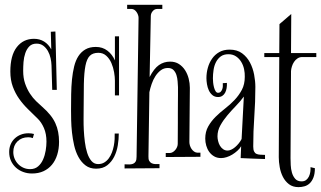

<svg xmlns="http://www.w3.org/2000/svg" viewBox="-20 -728 1333 797"><path d="M215.8 -355H196.8L193.8 -457Q193.4 -470.7 189.9 -486.6Q186.5 -502.4 179 -515.9Q171.4 -529.3 159.9 -538.1Q148.4 -546.9 131.8 -546.9Q112.8 -546.9 101.8 -535.6Q90.8 -524.4 85 -507.3Q79.1 -490.2 77.6 -470.5Q76.2 -450.7 76.2 -434.1Q76.2 -404.3 84.2 -381.1Q92.3 -357.9 104.2 -339.6Q116.2 -321.3 130.1 -307.9Q144 -294.4 155.8 -284.2Q174.8 -267.6 188.2 -251Q201.7 -234.4 209.7 -216.8Q217.8 -199.2 221.4 -179.9Q225.1 -160.6 225.1 -139.2Q225.1 -109.9 217.5 -85.7Q210 -61.5 195.6 -44.2Q181.2 -26.9 160.4 -17.3Q139.6 -7.8 112.8 -7.8Q93.3 -7.8 76.2 -14.2Q59.1 -20.5 46.1 -32.2Q33.2 -43.9 25.6 -60.3Q18.1 -76.7 18.1 -97.2Q18.1 -114.3 24.2 -128.7Q30.3 -143.1 41.3 -153.3Q52.2 -163.6 66.7 -169.2Q81.1 -174.8 98.1 -174.8Q109.9 -174.8 121.1 -171.9L116.2 -154.8Q111.3 -156.7 106.4 -157.5Q101.6 -158.2 97.2 -158.2Q69.8 -158.2 52.5 -141.1Q35.2 -124 35.2 -97.2Q35.2 -82.5 40.5 -69.6Q45.9 -56.6 55.4 -46.9Q64.9 -37.1 77.6 -31.5Q90.3 -25.9 105 -25.9Q125 -25.9 138.2 -37.4Q151.4 -48.8 158.9 -66.2Q166.5 -83.5 169.7 -103.3Q172.9 -123 172.9 -140.1Q172.9 -172.4 162.4 -196.5Q151.9 -220.7 136.2 -235.8Q116.7 -254.9 96.4 -274.7Q76.2 -294.4 59.8 -317.4Q43.5 -340.3 33.2 -368.2Q22.9 -396 22.9 -431.2Q22.9 -498 49.8 -532.5Q76.7 -566.9 121.1 -566.9Q145 -566.9 163.3 -555.4Q181.6 -543.9 192.9 -522.9L190.9 -596.2L210 -597.2Z M474.1 -332H457V-393.1Q457 -408.2 453.6 -428.2Q450.2 -448.2 442.4 -466.3Q434.6 -484.4 421.1 -496.6Q407.7 -508.8 388.2 -508.8Q365.2 -508.8 352.8 -496.3Q340.3 -483.9 334.7 -455.3Q329.1 -426.8 328.1 -379.6Q327.1 -332.5 327.1 -263.2Q327.1 -252 326.9 -231.7Q326.7 -211.4 327.9 -187.5Q329.1 -163.6 332.3 -138.7Q335.4 -113.8 342 -93.3Q348.6 -72.8 359.6 -59.8Q370.6 -46.9 387.2 -46.9Q401.9 -46.9 412.8 -53.5Q423.8 -60.1 431.6 -70.8Q439.5 -81.5 444.6 -95Q449.7 -108.4 452.4 -122.6Q455.1 -136.7 455.8 -150.1Q456.5 -163.6 456.1 -173.8H473.1Q473.1 -150.4 469 -124.8Q464.8 -99.1 454.1 -77.6Q443.4 -56.2 425.3 -42Q407.2 -27.8 378.9 -27.8Q353 -27.8 335.2 -41.3Q317.4 -54.7 305.7 -76.2Q293.9 -97.7 287.8 -124.5Q281.7 -151.4 278.8 -178.2Q275.9 -205.1 275.4 -229.5Q274.9 -253.9 274.9 -270Q274.9 -303.7 275.4 -336.4Q275.9 -369.1 278.8 -398.2Q281.7 -427.2 287.8 -452.1Q293.9 -477.1 305.4 -494.9Q316.9 -512.7 334.5 -522.9Q352.1 -533.2 377.9 -533.2Q405.8 -533.2 426 -517.6Q446.3 -502 457 -477.1V-577.1H474.1Z M596.2 -79.1Q595.7 -66.9 599.4 -60.3Q603 -53.7 609.4 -50.5Q615.7 -47.4 624.3 -46.9Q632.8 -46.4 642.1 -46.9V-29.8L497.1 -28.8V-45.9Q507.3 -45.4 516.4 -45.4Q525.4 -45.4 532.2 -48.1Q539.1 -50.8 543 -57.4Q546.9 -64 546.9 -77.1L555.2 -653.8Q555.2 -659.7 553 -666Q550.8 -672.4 546.9 -678Q543 -683.6 537.6 -687.3Q532.2 -690.9 525.9 -690.9H507.8V-708H653.8V-690.9H632.8Q621.6 -690.9 613.8 -681.6Q606 -672.4 606 -661.1L601.1 -408.2Q619.1 -443.4 639.6 -457.8Q660.2 -472.2 686 -472.2Q707.5 -472.2 722.9 -462.2Q738.3 -452.1 748.3 -436.5Q758.3 -420.9 763.2 -401.6Q768.1 -382.3 768.1 -363.8Q768.1 -307.6 767.1 -251Q766.1 -194.3 766.1 -138.2Q766.1 -131.8 768.3 -124.3Q770.5 -116.7 774.9 -110.1Q779.3 -103.5 785.4 -99.1Q791.5 -94.7 798.8 -94.2H812V-77.1L668 -76.2V-92.8H685.1Q691.9 -93.3 697.8 -96.9Q703.6 -100.6 708 -106Q712.4 -111.3 715.1 -117.9Q717.8 -124.5 717.8 -130.9Q717.8 -176.3 718.3 -219.7Q718.3 -238.3 718.3 -258.1Q718.3 -277.8 718.5 -297.1Q718.8 -316.4 718.8 -334Q718.8 -351.6 718.8 -366.2Q718.3 -376.5 717.3 -390.4Q716.3 -404.3 712.4 -416.5Q708.5 -428.7 700.2 -437.3Q691.9 -445.8 676.8 -445.8Q660.2 -445.8 647.5 -436.3Q634.8 -426.8 625.2 -412.1Q615.7 -397.5 609.6 -379.6Q603.5 -361.8 600.1 -345.2Z M981 -121.1Q975.1 -110.8 965.3 -102.1Q955.6 -93.3 944.3 -86.4Q933.1 -79.6 920.9 -75.7Q908.7 -71.8 897.9 -71.8Q881.3 -71.8 869.1 -78.9Q856.9 -85.9 848.6 -97.4Q840.3 -108.9 836.2 -123.3Q832 -137.7 832 -152.8Q832 -181.2 844.2 -202.9Q856.4 -224.6 874.5 -242.7Q892.6 -260.7 914.1 -277.3Q935.5 -293.9 953.6 -313Q971.7 -332 983.9 -355Q996.1 -377.9 996.1 -409.2Q996.6 -424.3 993.2 -440.9Q989.7 -457.5 981.2 -471.4Q972.7 -485.4 959.5 -494.1Q946.3 -502.9 928.2 -502.9Q908.7 -502.9 896.2 -493.7Q883.8 -484.4 876.5 -470Q869.1 -455.6 866.5 -437.7Q863.8 -419.9 863.8 -402.8Q863.8 -396 864.7 -385.7Q865.7 -375.5 868.2 -366Q870.6 -356.4 874.8 -349.6Q878.9 -342.8 885.3 -342.8Q892.1 -342.8 896.2 -347.2Q900.4 -351.6 902.6 -357.7Q904.8 -363.8 905 -370.6Q905.3 -377.4 904.8 -382.8L921.9 -383.8Q922.4 -372.6 920.7 -362.1Q918.9 -351.6 914.6 -343.3Q910.2 -335 902.8 -330.1Q895.5 -325.2 885.3 -325.2Q871.1 -325.2 861.6 -333.3Q852.1 -341.3 846.7 -353.3Q841.3 -365.2 839.1 -378.9Q836.9 -392.6 836.9 -403.8Q836.9 -425.8 842.8 -446.8Q848.6 -467.8 860.4 -484.6Q872.1 -501.5 890.1 -511.7Q908.2 -522 933.1 -522Q964.4 -522 984.9 -506.8Q1005.4 -491.7 1017.6 -468.5Q1029.8 -445.3 1034.9 -418.2Q1040 -391.1 1040 -367.2Q1040 -305.2 1035.6 -243.9Q1031.2 -182.6 1031.2 -120.1Q1031.2 -106.4 1034.7 -99.4Q1038.1 -92.3 1044.4 -89.4Q1050.8 -86.4 1059.8 -85.9Q1068.8 -85.4 1080.1 -85V-67.9Q1054.2 -68.8 1029.1 -69.6Q1003.9 -70.3 979 -71.8ZM924.8 -103Q931.6 -103 939.7 -106.7Q947.8 -110.4 955.6 -116.9Q963.4 -123.5 970.5 -132.1Q977.5 -140.6 982.9 -150.9L992.2 -327.1Q978 -307.6 959.2 -288.3Q940.4 -269 923.6 -249Q906.7 -229 894.8 -207.5Q882.8 -186 882.8 -162.1Q882.8 -153.3 885.3 -142.8Q887.7 -132.3 892.8 -123.5Q897.9 -114.7 906 -108.9Q914.1 -103 924.8 -103Z M1188 -507.8H1293V-491.2H1233.9Q1223.6 -491.2 1215.1 -485.6Q1206.5 -480 1200.7 -471.2Q1194.8 -462.4 1191.7 -452.1Q1188.5 -441.9 1188 -433.1L1186 -71.8Q1186 -59.6 1186.8 -43Q1187.5 -26.4 1191.9 -11.2Q1196.3 3.9 1205.6 14.4Q1214.8 24.9 1231.9 24.9Q1243.7 24.9 1251 19Q1258.3 13.2 1262.5 4.4Q1266.6 -4.4 1268.1 -14.6Q1269.5 -24.9 1269 -34.2L1287.1 -29.8Q1287.1 -6.3 1281 9Q1274.9 24.4 1265.4 33.2Q1255.9 42 1243.7 45.4Q1231.4 48.8 1219.2 48.8Q1195.3 48.8 1179.4 36.6Q1163.6 24.4 1154.3 6.1Q1145 -12.2 1141.1 -34.2Q1137.2 -56.2 1137.2 -75.2L1139.2 -491.2H1077.1V-507.8H1139.2L1140.1 -627.9L1189 -669.9Z"/></svg>

Font: Bigelow Rules
Style: Regular
Weight: 400
Designer: Astigmatic (AOETI)
Foundry: Astigmatic (AOETI)
Version: Version 1.001